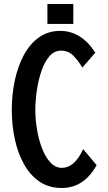

<svg xmlns="http://www.w3.org/2000/svg" viewBox="-20 -899 540 963"><path d="M217.8 -778.8V-878.9H347.7V-778.8ZM397 -150.9 464.8 -70.8Q401.4 43.9 289.1 43.9Q225.1 43.9 178 11.7Q130.9 -20.5 100.1 -75.9Q69.3 -131.3 54.2 -201.7Q39.1 -272 39.1 -348.1Q39.1 -422.4 53.7 -492.9Q68.4 -563.5 98.1 -620.1Q127.9 -676.8 173.8 -710.4Q219.7 -744.1 282.2 -744.1Q387.7 -744.1 458 -634.8L393.1 -560.1Q371.1 -596.7 346.7 -620.8Q322.3 -645 285.2 -645Q252 -645 227.8 -616.7Q203.6 -588.4 188 -543.2Q172.4 -498 164.8 -445.8Q157.2 -393.6 157.2 -345.7Q157.2 -300.3 165.5 -250Q173.8 -199.7 190.4 -156Q207 -112.3 232.2 -84.7Q257.3 -57.1 290.5 -57.1Q354 -57.1 397 -150.9Z"/></svg>

Font: BIZ UDGothic
Style: Bold
Weight: 700
Monospace: yes
Designer: TypeBank Co., Ltd.
Foundry: Morisawa Inc.
Version: Version 1.05